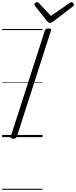

<svg xmlns="http://www.w3.org/2000/svg" viewBox="-20 -1262 700 1767"><path d="M102 14Q88 14 81.5 9.5Q75 5 79 -6L393 -981Q397 -991 404 -995.5Q411 -1000 426 -1000Q441 -1000 447 -995.5Q453 -991 449 -980L135 -5Q131 5 124 9.5Q117 14 102 14ZM638 -1242Q646 -1242 653 -1234.5Q660 -1227 660 -1220Q660 -1214 658 -1210.5Q656 -1207 651 -1203L470 -1064Q460 -1057 453.5 -1054Q447 -1051 439 -1051Q432 -1051 426.5 -1054.5Q421 -1058 415 -1065L303 -1206Q300 -1210 298.5 -1214Q297 -1218 297 -1222Q297 -1231 306 -1236.5Q315 -1242 322 -1242Q329 -1242 332.5 -1239Q336 -1236 340 -1231L449 -1116L616 -1231Q624 -1236 628 -1239Q632 -1242 638 -1242ZM0 475H371V485H0ZM0 -20H371V0H0ZM0 -505H371V-500H0ZM0 -995H371V-985H0Z"/></svg>

Font: Playwrite SK Guides
Style: Regular
Weight: 400
Designer: Veronika Burian, José Scaglione
Foundry: TypeTogether
Version: Version 1.003